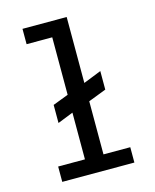

<svg xmlns="http://www.w3.org/2000/svg" viewBox="-103 -738 656 810"><g transform="rotate(-15 225.0 -333.5)"><path d="M68 0V-67H185V-271L117 -244V-323L185 -349V-600H73V-667H266V-379L344 -410V-329L266 -299V-67H383V0Z"/></g></svg>

Font: Inconsolata SemiCondensed Medium
Style: Regular
Weight: 500
Width: 4
Monospace: yes
Designer: Raph Levien, Cyreal, Brenton Simpson
Foundry: Raph Levien, Cyreal, Google
Version: Version 3.001; ttfautohint (v1.8.2.53-6de2)